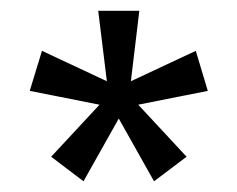

<svg xmlns="http://www.w3.org/2000/svg" viewBox="-20 -717 439 355"><path d="M134.4 -381.8 74.6 -427.2 164 -523.4 35 -549 57.6 -623 177.6 -566.8 161.6 -697H237.6L222 -566.8L342 -623L364.2 -549L235.6 -523.4L325 -427.2L264.8 -381.8L199.6 -497.8Z"/></svg>

Font: Hanken Grotesk
Style: Regular
Weight: 400
Designer: Alfredo Marco Pradil
Foundry: Hanken Design Co.
Version: Version 3.013